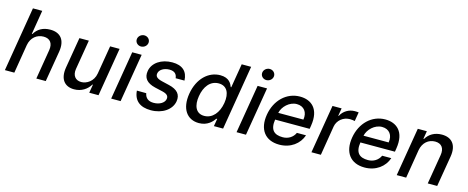

<svg xmlns="http://www.w3.org/2000/svg" viewBox="-39 -1416 5084 2087"><g transform="rotate(15 2503.5 -373.0)"><path d="M185.7 -323.9C201 -410.9 264.2 -460.6 339.8 -460.6C412.3 -460.6 448.5 -414.1 435.4 -334.2L380 0H486.2L544.4 -346.9C566.4 -483.3 503.2 -552.6 391.3 -552.6C306.1 -552.6 248.2 -516 213.8 -456.7H207L251.8 -727.3H147L26.3 0H132.5Z M1011 -226.2C995.7 -133.5 920.1 -89.5 860.4 -89.5C794.7 -89.5 757.5 -137.1 769.2 -211.3L824.9 -545.5H718.8L660.5 -198.5C638.5 -63.2 700.6 7.1 805.4 7.1C887.4 7.1 951.7 -36.2 985.8 -94.5H991.5L975.5 0H1079.9L1170.8 -545.5H1064.3Z M1222.3 0H1328.5L1419.4 -545.5H1313.2ZM1324.2 -693.9C1322.4 -659.1 1351.6 -630.7 1388.1 -630.7C1425.1 -630.7 1456.7 -659.1 1458.1 -693.9C1459.9 -729 1430.8 -757.5 1394.2 -757.5C1357.2 -757.5 1325.6 -729 1324.2 -693.9Z M1842 -395.2H1941.4C1937.5 -497.9 1877.1 -552.6 1763.8 -552.6C1641.7 -552.6 1544.4 -488.6 1528.4 -393.1C1514.9 -314.6 1554.7 -262.8 1653.4 -239.7L1741.5 -219.5C1793 -207 1812.5 -185.7 1806.8 -152C1800.1 -109 1747.5 -74.2 1678.6 -74.6C1620.4 -74.6 1584.9 -101.9 1575.3 -155.5L1469.8 -156.2C1478.3 -43.7 1549.7 11 1670.1 11C1798.7 11 1900.6 -57.9 1916.9 -155.5C1929.7 -234 1887.8 -282 1791.2 -305L1707.4 -324.9C1650.2 -339.1 1628.9 -359 1634.9 -394.2C1641.7 -437.5 1693.2 -468.4 1754.3 -468.4C1816.8 -468.4 1837.7 -435.4 1842 -395.2Z M2210.6 10.7C2309.7 10.7 2358.7 -50.1 2383.9 -84.9H2392.8L2378.2 0H2481.9L2602.6 -727.3H2496.4L2451.3 -457H2445.3C2432.2 -490.8 2405.9 -552.6 2304.3 -552.6C2172.6 -552.6 2058.2 -448.5 2028.8 -271.7C1999.6 -95.2 2077.8 10.7 2210.6 10.7ZM2136.7 -272.7C2154.1 -381 2213.8 -462.4 2309.7 -462.4C2402.3 -462.4 2442.1 -386.7 2423.3 -272.7C2404.1 -158 2338.1 -79.9 2246.4 -79.9C2151.6 -79.9 2118.3 -163.4 2136.7 -272.7Z M2633.2 0H2739.3L2830.3 -545.5H2724.1ZM2735.1 -693.9C2733.3 -659.1 2762.4 -630.7 2799 -630.7C2835.9 -630.7 2867.5 -659.1 2869 -693.9C2870.7 -729 2841.6 -757.5 2805 -757.5C2768.1 -757.5 2736.5 -729 2735.1 -693.9Z M3115.4 11C3243.3 11 3338.4 -62.5 3371.4 -162.6H3268.8C3244.7 -108.7 3192.1 -76.7 3131 -76.7C3035.2 -76.7 2984.4 -121.1 3002.8 -240.8H3391.3L3397.4 -278.4C3429.3 -475.9 3325.6 -552.6 3201.3 -552.6C3049.7 -552.6 2930 -436.8 2902.3 -269.2C2873.9 -99.8 2954.5 11 3115.4 11ZM3016.7 -320.3C3031.6 -392 3105.1 -464.8 3187.9 -464.8C3270.2 -464.8 3313.9 -403.8 3299.7 -320.3Z M3475.9 0H3582L3636.7 -333.1C3649.5 -404.5 3712.7 -456 3787.6 -456C3810 -456 3834.5 -452.1 3842.7 -449.6L3859.7 -551.1C3848.7 -553.3 3828.5 -553.6 3815 -553.6C3751.1 -553.6 3689.6 -517.4 3660.5 -458.8H3654.8L3669.4 -545.5H3566.8Z M4074.9 11C4202.8 11 4297.9 -62.5 4331 -162.6H4228.3C4204.2 -108.7 4151.6 -76.7 4090.6 -76.7C3994.7 -76.7 3943.9 -121.1 3962.4 -240.8H4350.9L4356.9 -278.4C4388.8 -475.9 4285.2 -552.6 4160.9 -552.6C4009.2 -552.6 3889.6 -436.8 3861.9 -269.2C3833.5 -99.8 3914.1 11 4074.9 11ZM3976.2 -320.3C3991.1 -392 4064.6 -464.8 4147.4 -464.8C4229.8 -464.8 4273.4 -403.8 4259.2 -320.3Z M4595.2 -323.9C4610.8 -410.9 4671.5 -460.6 4745.7 -460.6C4818.2 -460.6 4853.7 -413 4840.6 -334.2L4784.8 0H4891L4949.2 -346.9C4971.6 -482.2 4908 -552.6 4797.6 -552.6C4715.6 -552.6 4654.8 -514.9 4620.4 -456.7H4613.6L4628.6 -545.5H4526.6L4435.7 0H4541.9Z"/></g></svg>

Font: Magic Ui Pro Medium
Style: Italic
Weight: 500
Italic angle: -9.39999°
Designer: Stefan Endress, Andreas Faust
Version: Version 1.000;FEAKit 1.0